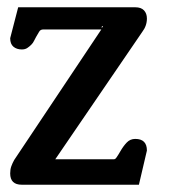

<svg xmlns="http://www.w3.org/2000/svg" viewBox="-20 -508 505 528"><path d="M132 -70H293Q297 -70 300 -74.5Q303 -79 305 -82Q309 -88 311 -92Q319 -106 328.5 -116Q338 -126 352 -126Q384 -126 384 -94L362 0H40Q8 0 8 -31Q8 -42 11 -50.5Q14 -59 19 -68L262 -432V-433L263 -434Q263 -436 263 -436.5Q263 -437 258 -433H262H263Q265 -431 264 -429.5Q263 -428 263 -427H259H99Q91 -427 87.5 -420.5Q84 -414 79 -406Q76 -401 73.5 -395.5Q71 -390 66 -385Q61 -380 55 -376Q49 -372 40 -372Q26 -372 17 -379.5Q8 -387 8 -403L30 -488H352Q368 -488 376 -479.5Q384 -471 384 -457Q384 -437 371 -420Z"/></svg>

Font: Jura
Style: Bold
Weight: 700
Designer: Ed Merritt
Foundry: Ten by Twenty
Version: Version 1.007